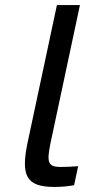

<svg xmlns="http://www.w3.org/2000/svg" viewBox="-20 -730 336 759"><path d="M220 -70C169 -70 164 -88 180 -166L296 -710H205L89 -166C62 -36 83 9 195 9C221 9 247 7 273 2L289 -73C265 -71 236 -70 220 -70Z"/></svg>

Font: LT Wave Text Italic
Style: Regular
Weight: 400
Designer: Daniel Lyons
Version: Version 2.5 (Glyphs App)